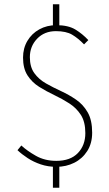

<svg xmlns="http://www.w3.org/2000/svg" viewBox="-20 -770 512 900"><path d="M244 12Q205 12 171 0.5Q137 -11 109.5 -29Q82 -47 62 -66L80 -88Q107 -63 148.5 -39.5Q190 -16 244 -16Q310 -16 345 -52.5Q380 -89 380 -146Q380 -199 359 -231.5Q338 -264 304.5 -285.5Q271 -307 234 -324.5Q197 -342 163.5 -363Q130 -384 109 -416.5Q88 -449 88 -500Q88 -544 108.5 -578.5Q129 -613 164.5 -632.5Q200 -652 244 -652Q300 -652 333.5 -631.5Q367 -611 394 -582L374 -562Q346 -591 318 -607.5Q290 -624 242 -624Q188 -624 154 -588.5Q120 -553 120 -502Q120 -456 141 -427Q162 -398 195.5 -379Q229 -360 266 -343Q303 -326 336.5 -303Q370 -280 391 -243.5Q412 -207 412 -148Q412 -98 389 -62Q366 -26 328 -7Q290 12 244 12ZM228 110V8H258V110ZM228 -634V-750H258V-634Z"/></svg>

Font: Assistant ExtraLight ExtraLight
Style: Regular
Weight: 250
Version: Version 3.000